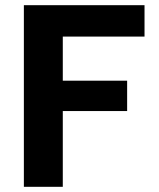

<svg xmlns="http://www.w3.org/2000/svg" viewBox="-20 -720 611 740"><path d="M72 0V-700H537V-579H222V-409H470V-292H222V0Z"/></svg>

Font: DM Sans 10pt Black
Style: Regular
Weight: 900
Version: Version 4.004;gftools[0.9.30]